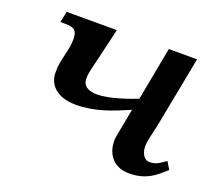

<svg xmlns="http://www.w3.org/2000/svg" viewBox="-98 -665 898 805"><g transform="rotate(20 351.0 -262.5)"><path d="M548 11C628 11 666 -28 702 -60L682 -93C649 -70 638 -63 612 -63C584 -63 573 -96 573 -119C573 -142 584 -182 592 -219L653 -536H527L482 -298C442 -282 361 -254 311 -254C269 -254 244 -268 244 -303C244 -331 254 -359 265 -408L295 -536H71L61 -487H83C119 -487 137 -479 137 -438C137 -414 133 -394 127 -370C119 -333 114 -318 114 -283C114 -219 164 -183 240 -183C324 -183 396 -212 469 -244L458 -185C450 -145 443 -110 443 -97C443 -50 468 11 548 11Z"/></g></svg>

Font: Noto Serif Semi
Style: Italic
Weight: 600
Italic angle: -12°
Designer: Monotype Design Team
Foundry: Monotype Imaging Inc.
Version: Version 1.901